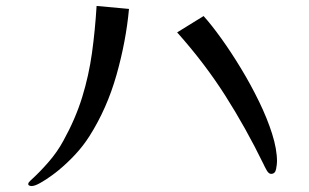

<svg xmlns="http://www.w3.org/2000/svg" viewBox="-20 -692 1040 646"><path d="M414 -662Q404 -553 372 -440Q340 -327 281 -234Q260 -201 233.5 -172.5Q207 -144 178 -120Q170 -113 152 -100Q134 -87 115.5 -76.5Q97 -66 86 -66Q83 -66 79 -67.5Q75 -69 75 -73Q75 -76 77.5 -79Q80 -82 82 -84Q114 -113 143.5 -147Q173 -181 193 -218Q234 -292 256.5 -365Q279 -438 289.5 -514Q300 -590 305 -672ZM912 -149Q912 -140 909 -123.5Q906 -107 892 -107Q884 -107 877 -119.5Q870 -132 867 -139Q807 -262 737.5 -371Q668 -480 576 -583L665 -638Q692 -608 725 -562Q758 -516 791 -461.5Q824 -407 851.5 -350.5Q879 -294 895.5 -242Q912 -190 912 -149Z"/></svg>

Font: Kaisei Opti
Style: Regular
Weight: 400
Designer: Font-Kai, 金井和夫
Foundry: KAZUO KANAI
Version: Version 5.003